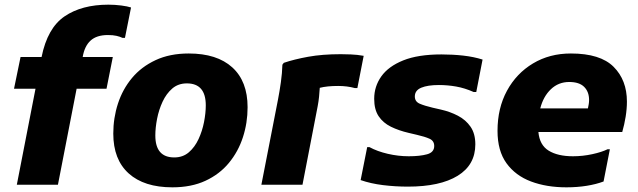

<svg xmlns="http://www.w3.org/2000/svg" viewBox="-20 -791 2732 822"><path d="M52 0 132 -411H40L68 -547H158Q183 -671 256.5 -721Q330 -771 444 -771Q472 -771 499 -767.5Q526 -764 541 -759L515 -629H504Q494 -634 479 -637.5Q464 -641 442 -641Q394 -641 368 -617.5Q342 -594 334 -547H463L436 -411H308L228 0Z M465 -219Q465 -286 485 -347.5Q505 -409 545 -457Q585 -505 646 -533.5Q707 -562 788 -562Q909 -562 974.5 -502.5Q1040 -443 1040 -332Q1040 -265 1020 -203.5Q1000 -142 960 -93.5Q920 -45 859.5 -17Q799 11 718 11Q597 11 531 -48.5Q465 -108 465 -219ZM645 -211Q645 -117 726 -117Q763 -117 788.5 -139Q814 -161 830 -195.5Q846 -230 853.5 -268.5Q861 -307 861 -340Q861 -434 780 -434Q743 -434 717.5 -412Q692 -390 676 -355.5Q660 -321 652.5 -282.5Q645 -244 645 -211Z M1170 -364Q1177 -400 1182.5 -439Q1188 -478 1189 -514L1195 -522Q1239 -537 1299.5 -548Q1360 -559 1439 -559Q1455 -559 1482 -558Q1509 -557 1537 -552L1510 -414H1499Q1466 -423 1428 -423Q1380 -423 1349 -415Q1348 -397 1346 -377Q1344 -357 1340 -336L1275 0H1099Z M1552 -161H1562Q1595 -143 1640 -132.5Q1685 -122 1730 -122Q1778 -122 1808.5 -130.5Q1839 -139 1839 -166Q1839 -188 1819 -197Q1799 -206 1764 -214L1730 -222Q1687 -232 1653.5 -248.5Q1620 -265 1601 -293.5Q1582 -322 1582 -368Q1582 -421 1612.5 -464Q1643 -507 1706.5 -532.5Q1770 -558 1870 -558Q1918 -558 1963 -553Q2008 -548 2046 -536L2019 -397H2008Q1970 -414 1933 -420.5Q1896 -427 1859 -427Q1811 -427 1783.5 -415.5Q1756 -404 1756 -378Q1756 -356 1777 -347Q1798 -338 1832 -330L1867 -322Q1907 -313 1940.5 -295.5Q1974 -278 1994.5 -248.5Q2015 -219 2015 -173Q2015 -85 1939.5 -38.5Q1864 8 1726 8Q1672 8 1619.5 1.5Q1567 -5 1524 -20Z M2405 11Q2320 11 2253.5 -14Q2187 -39 2148.5 -92Q2110 -145 2110 -231Q2110 -328 2150.5 -402.5Q2191 -477 2262 -519.5Q2333 -562 2424 -562Q2550 -562 2607 -505Q2664 -448 2664 -356Q2664 -325 2658.5 -291Q2653 -257 2644 -226H2285Q2290 -170 2329 -146Q2368 -122 2433 -122Q2475 -122 2516 -131Q2557 -140 2581 -152H2591L2564 -14Q2532 -2 2491.5 4.5Q2451 11 2405 11ZM2417 -440Q2371 -440 2338.5 -409Q2306 -378 2293 -327H2497Q2499 -336 2500.5 -345Q2502 -354 2502 -363Q2502 -398 2481 -419Q2460 -440 2417 -440Z"/></svg>

Font: Kufam
Style: Bold Italic
Weight: 700
Italic angle: -11°
Designer: Artur Schmal
Foundry: Original Type
Version: Version 1.301; ttfautohint (v1.8.3)